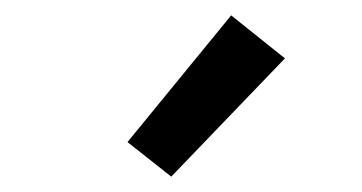

<svg xmlns="http://www.w3.org/2000/svg" viewBox="-20 -792 472 250"><path d="M203 -562 351 -716 281 -772 146 -607Z"/></svg>

Font: Iosevka Sparkle
Style: Regular
Weight: 400
Designer: Belleve Invis
Foundry: Belleve Invis
Version: Version 4.5.0; ttfautohint (v1.8.3)